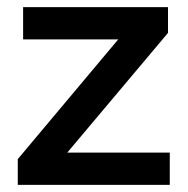

<svg xmlns="http://www.w3.org/2000/svg" viewBox="-20 -520 528 540"><path d="M30 0V-72.5L312.5 -409.2H45V-500H452.5V-427.5L169.2 -90.8H457.5V0Z"/></svg>

Font: Funnel Display Medium
Style: Regular
Weight: 500
Designer: NORD ID, Kristian Moeller
Foundry: Dicotype
Version: Version 1.000